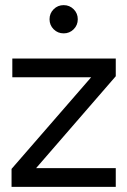

<svg xmlns="http://www.w3.org/2000/svg" viewBox="-20 -728 496 748"><path d="M25 0V-70L369 -466L385 -427H28V-500H431V-431L86 -33L71 -73H431V0ZM228 -598Q205 -598 189 -614Q173 -630 173 -653Q173 -676 189 -692Q205 -708 228 -708Q251 -708 267 -692Q283 -676 283 -653Q283 -630 267 -614Q251 -598 228 -598Z"/></svg>

Font: Fustat
Style: Regular
Weight: 400
Designer: Mohamed Gaber, Khaled Hosny, Laura Garcia Mut
Foundry: Kief Type Foundry, Alif Type Foundry, Hard Type Foundry
Version: Version 1.007